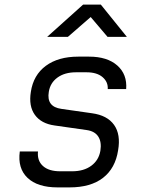

<svg xmlns="http://www.w3.org/2000/svg" viewBox="-20 -805 640 834"><path d="M230 9Q143 9 99.5 -32.5Q56 -74 66 -147H145Q141 -107 166.5 -84Q192 -61 241 -61H293Q344 -61 376.5 -85Q409 -109 416 -150Q422 -188 407 -211.5Q392 -235 357 -240L217 -260Q159 -268 131.5 -306Q104 -344 114 -406Q125 -479 179 -519Q233 -559 320 -559H367Q446 -559 489.5 -520.5Q533 -482 528 -418H448Q450 -449 425.5 -470Q401 -491 356 -491H310Q261 -491 229.5 -468Q198 -445 192 -406Q181 -341 247 -332L380 -313Q446 -304 475.5 -262.5Q505 -221 493 -152Q481 -74 427.5 -32.5Q374 9 282 9ZM185 -645 341 -785H418L531 -645H447L374 -731L275 -645Z"/></svg>

Font: JetBrains Mono NL Light
Style: Italic
Weight: 300
Italic angle: -9°
Designer: Philipp Nurullin, Konstantin Bulenkov
Foundry: JetBrains
Version: Version 2.304; ttfautohint (v1.8.4.7-5d5b)